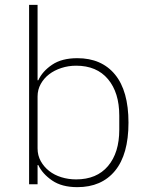

<svg xmlns="http://www.w3.org/2000/svg" viewBox="-20 -760 607 792"><path d="M100 -740H135V-429H138Q155 -466 195 -493Q235 -520 299 -520Q399 -520 454.5 -452.5Q510 -385 510 -254Q510 -123 454.5 -55.5Q399 12 299 12Q235 12 195 -15.5Q155 -43 138 -79H135V0H100ZM294 -20Q379 -20 425.5 -75Q472 -130 472 -225V-283Q472 -378 425.5 -433.5Q379 -489 294 -489Q262 -489 233 -479.5Q204 -470 182.5 -453.5Q161 -437 148 -413.5Q135 -390 135 -362V-148Q135 -119 148 -95.5Q161 -72 182.5 -55Q204 -38 233 -29Q262 -20 294 -20Z"/></svg>

Font: IBM Plex Sans Arabic ExtLt
Style: Regular
Weight: 200
Designer: Mike Abbink, Paul van der Laan, Pieter van Rosmalen, Wael Morcos, Khajak Apelian
Foundry: Bold Monday
Version: Version 1.2